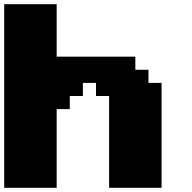

<svg xmlns="http://www.w3.org/2000/svg" viewBox="-20 -895 915 915"><path d="M500 0H750V-500H687.5V-562.5H625V-625H250V-875H0V0H250V-375H312.5V-437.5H375V-500H437.5V-437.5H500Z"/></svg>

Font: Faithful 32x
Style: Bold
Weight: 400
Foundry: Faithful Resource Pack
Version: Version 1.0; January 27, 2023